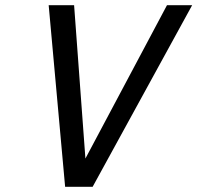

<svg xmlns="http://www.w3.org/2000/svg" viewBox="-20 -720 761 740"><path d="M337 0 720.6 -700H623.6L309.2 -109L265.6 -700H167.6L231 0Z"/></svg>

Font: Cabin Condensed
Style: Regular
Weight: 400
Italic angle: -13°
Designer: Pablo Impallari
Foundry: Pablo Impallari. www.impallari.com Igino Marini. www.ikern.com
Version: Version 1.006